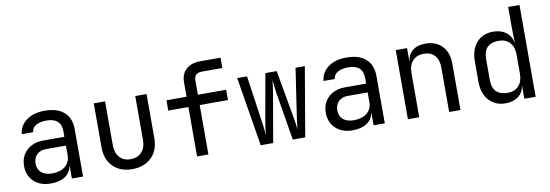

<svg xmlns="http://www.w3.org/2000/svg" viewBox="-56 -1112 4311 1504"><g transform="rotate(-10 2100.0 -360.0)"><path d="M252 10Q167 10 117 -37.5Q67 -85 67 -162Q67 -213 90 -251Q113 -289 154 -310.5Q195 -332 248 -332H418V-375Q418 -482 301 -482Q249 -482 217 -463Q185 -444 183 -410H93Q98 -475 153.5 -517.5Q209 -560 301 -560Q401 -560 454.5 -512Q508 -464 508 -378V0H419V-100H417Q409 -49 366 -19.5Q323 10 252 10ZM274 -66Q340 -66 379 -98Q418 -130 418 -185V-262H258Q214 -262 186.5 -235.5Q159 -209 159 -165Q159 -119 189.5 -92.5Q220 -66 274 -66Z M899 10Q804 10 747 -46.5Q690 -103 690 -200V-550H780V-200Q780 -140 812 -104.5Q844 -69 899 -69Q955 -69 987.5 -104.5Q1020 -140 1020 -200V-550H1110V-200Q1110 -103 1052 -46.5Q994 10 899 10Z M1415 0V-393H1255V-475H1415V-590Q1415 -655 1456 -692.5Q1497 -730 1569 -730H1730V-648H1569Q1505 -648 1505 -590V-475H1730V-393H1505V0Z M1921 0 1831 -550H1909L1965 -162Q1968 -140 1971 -113.5Q1974 -87 1975 -70Q1977 -87 1979.5 -113.5Q1982 -140 1986 -162L2055 -550H2145L2214 -162Q2218 -140 2221.5 -113.5Q2225 -87 2226 -70Q2228 -87 2231 -113.5Q2234 -140 2237 -162L2295 -550H2369L2275 0H2176L2113 -380Q2109 -408 2105.5 -439.5Q2102 -471 2100 -488Q2099 -471 2095 -439.5Q2091 -408 2086 -380L2020 0Z M2652 10Q2567 10 2517 -37.5Q2467 -85 2467 -162Q2467 -213 2490 -251Q2513 -289 2554 -310.5Q2595 -332 2648 -332H2818V-375Q2818 -482 2701 -482Q2649 -482 2617 -463Q2585 -444 2583 -410H2493Q2498 -475 2553.5 -517.5Q2609 -560 2701 -560Q2801 -560 2854.5 -512Q2908 -464 2908 -378V0H2819V-100H2817Q2809 -49 2766 -19.5Q2723 10 2652 10ZM2674 -66Q2740 -66 2779 -98Q2818 -130 2818 -185V-262H2658Q2614 -262 2586.5 -235.5Q2559 -209 2559 -165Q2559 -119 2589.5 -92.5Q2620 -66 2674 -66Z M3092 0V-550H3182V-445H3183Q3190 -500 3228 -530Q3266 -560 3329 -560Q3412 -560 3461 -509Q3510 -458 3510 -370V0H3420V-354Q3420 -417 3388.5 -450.5Q3357 -484 3303 -484Q3247 -484 3214.5 -449Q3182 -414 3182 -350V0Z M3868 10Q3786 10 3736.5 -45Q3687 -100 3687 -194V-355Q3687 -450 3736 -505Q3785 -560 3868 -560Q3930 -560 3970.5 -529Q4011 -498 4019 -445H4020L4018 -570V-730H4108V0H4018V-105H4017Q4010 -51 3970 -20.5Q3930 10 3868 10ZM3898 -68Q3954 -68 3986 -103Q4018 -138 4018 -200V-350Q4018 -412 3986 -447Q3954 -482 3898 -482Q3841 -482 3809 -452.5Q3777 -423 3777 -355V-195Q3777 -128 3809 -98Q3841 -68 3898 -68Z"/></g></svg>

Font: JetBrainsMono NFM
Style: Regular
Weight: 400
Monospace: yes
Designer: Philipp Nurullin, Konstantin Bulenkov
Foundry: JetBrains
Version: Version 2.304; ttfautohint (v1.8.4.7-5d5b);Nerd Fonts 3.3.0